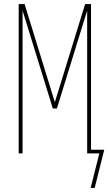

<svg xmlns="http://www.w3.org/2000/svg" viewBox="-20 -755 540 945"><path d="M426 170 469 0H409V-703L260 -221H240L91 -703V0H72V-735H101L250 -252L399 -735H428V-18H493L446 170Z"/></svg>

Font: Iosevka SS18 Thin
Style: Regular
Weight: 100
Monospace: yes
Designer: Belleve Invis
Foundry: Belleve Invis
Version: Version 25.1.1; ttfautohint (v1.8.4)